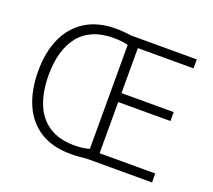

<svg xmlns="http://www.w3.org/2000/svg" viewBox="-122 -881 1159 1047"><g transform="rotate(20 457.0 -357.5)"><path d="M383 -721Q408 -721 429 -719Q450 -717 474 -714H853V-662H530V-401H833V-349H530V-52H853V0H472Q453 2 431 4Q409 6 384 6Q276 6 204.5 -39.5Q133 -85 97.5 -167.5Q62 -250 62 -359Q62 -469 98.5 -550Q135 -631 206.5 -676Q278 -721 383 -721ZM387 -669Q320 -669 270 -647.5Q220 -626 187.5 -585Q155 -544 139 -487Q123 -430 123 -359Q123 -263 151 -192.5Q179 -122 237.5 -83.5Q296 -45 385 -45Q411 -45 433.5 -48Q456 -51 472 -56V-659Q456 -664 434.5 -666.5Q413 -669 387 -669Z"/></g></svg>

Font: Noto Sans Hebrew Light
Style: Regular
Weight: 300
Designer: Monotype Design Team
Foundry: Monotype Imaging Inc.
Version: Version 2.003